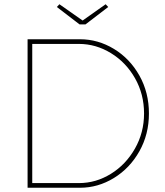

<svg xmlns="http://www.w3.org/2000/svg" viewBox="-20 -885 777 905"><path d="M110 -700H357Q442 -700 517 -654.5Q592 -609 637 -529Q682 -449 682 -350Q682 -252 637 -172Q592 -92 517 -46Q442 0 357 0H110ZM122 -22H352Q432 -22 502.5 -65.5Q573 -109 616 -184.5Q659 -260 659 -350Q659 -441 616.5 -516Q574 -591 503 -634.5Q432 -678 352 -678H121L132 -689V-13ZM248 -852 260 -865 377 -783H362L478 -865L490 -852L383 -770H355Z"/></svg>

Font: Easer Grotesk Variable
Style: Regular
Weight: 400
Designer: Boardeaser, Bonnie Shaver-Troup, Thomas Jockin
Foundry: Lexend
Version: Version 1.001;Glyphs 3.1.2 (3151)